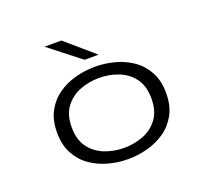

<svg xmlns="http://www.w3.org/2000/svg" viewBox="-122 -858 1118 1022"><g transform="rotate(-20 437.5 -346.5)"><path d="M439.5 11Q383.5 11 328.8 -3.8Q274 -18.5 229.2 -49.8Q184.5 -81 157.5 -130.8Q130.5 -180.5 130.5 -251Q130.5 -321.5 157.5 -371Q184.5 -420.5 229.2 -451.8Q274 -483 329 -497.5Q384 -512 439.5 -512Q495.5 -512 550.2 -497.5Q605 -483 649.8 -451.8Q694.5 -420.5 721.5 -370.8Q748.5 -321 748.5 -251Q748.5 -180.5 721.5 -130.8Q694.5 -81 649.8 -49.8Q605 -18.5 550.2 -3.8Q495.5 11 439.5 11ZM439.5 -52.5Q497 -52.5 548.5 -72.5Q600 -92.5 632.5 -136.2Q665 -180 665 -251Q665 -321.5 632.5 -365Q600 -408.5 548.5 -428.5Q497 -448.5 439.5 -448.5Q382.5 -448.5 330.8 -428.5Q279 -408.5 246.2 -365Q213.5 -321.5 213.5 -251Q213.5 -180 246.2 -136.2Q279 -92.5 330.8 -72.5Q382.5 -52.5 439.5 -52.5ZM401 -565.5 224 -704H320L480.5 -565.5Z"/></g></svg>

Font: Trispace SemiExpanded Light
Style: Regular
Weight: 300
Width: 6
Designer: Tyler Finck
Foundry: Etcetera Type Company
Version: Version 1.210; ttfautohint (v1.8.3)